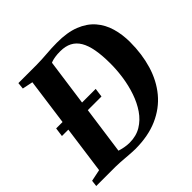

<svg xmlns="http://www.w3.org/2000/svg" viewBox="-202 -929 1116 1116"><g transform="rotate(-45 356.0 -371.0)"><path d="M90 -743H240Q283.5 -743.5 327.8 -747.2Q372 -751 414.5 -751Q499 -751.5 557.2 -728.5Q615.5 -705.5 651 -664.5Q686.5 -623.5 702.2 -569.2Q718 -515 718 -453Q718 -354 692.8 -269.8Q667.5 -185.5 615.8 -123Q564 -60.5 485 -25.8Q406 9 298.5 9Q283 9 264 7.5Q245 6 224.5 4.5Q204 3 184.5 1.5Q165 0 148 0H-13L-8.5 -38.5L64 -53.5L151 -689L86 -702.5ZM219.5 -24.5 198.5 -62.5Q207.5 -59 223.8 -53.8Q240 -48.5 260.8 -44.5Q281.5 -40.5 302.5 -40.5Q357 -40.5 398 -65.2Q439 -90 467.8 -132Q496.5 -174 514.5 -226.5Q532.5 -279 540.8 -335.5Q549 -392 549 -444.5Q549 -511.5 540.2 -560Q531.5 -608.5 512.8 -640Q494 -671.5 464.2 -686.8Q434.5 -702 392.5 -702Q368 -702 350.5 -699.2Q333 -696.5 321.2 -692.5Q309.5 -688.5 301.5 -684.5L315 -712ZM51.5 -346.5 59 -401.5H384L376.5 -346.5Z"/></g></svg>

Font: Merriweather 60pt ExtraBold
Style: Italic
Weight: 800
Italic angle: -7.8°
Version: Version 2.101